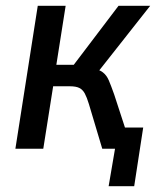

<svg xmlns="http://www.w3.org/2000/svg" viewBox="-20 -512 559 661"><path d="M354 129 376 0H340L351 -73H473L442 129ZM33 0 110 -492H206L174 -289H234L388 -492H497L307 -251L295 -278Q321 -273 334 -263Q347 -253 354.5 -235.5Q362 -218 373 -187L434 0H332L286 -154Q279 -177 272 -190Q265 -203 253.5 -209Q242 -215 220 -215H163L129 0Z"/></svg>

Font: Nunito Sans 10pt Condensed SemiBold
Style: Italic
Weight: 600
Width: 3
Italic angle: -9°
Designer: Vernon Adams
Foundry: Vernon Adams
Version: Version 3.101;gftools[0.9.27]